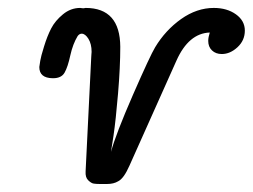

<svg xmlns="http://www.w3.org/2000/svg" viewBox="-20 -456 637 484"><path d="M79.1 -287.1Q80.1 -293 81.5 -303Q83 -313 91.1 -339.1Q99.1 -365.2 109.1 -384.5Q119.1 -403.8 138.7 -419.9Q158.2 -436 182.1 -436Q184.1 -436 186 -435.5Q188 -435.1 189.9 -435.1Q190.9 -435.1 192.9 -435.5Q194.8 -436 195.8 -436Q282.7 -436 283.2 -337.9Q283.2 -287.1 277.6 -220.5Q272 -153.8 266.1 -113.8L259.8 -73.2Q272 -118.2 315.4 -217.5Q358.9 -316.9 371.1 -336.9Q397 -379.9 436.5 -408Q476.1 -436 519 -436Q552.2 -436 574.7 -419.9Q597.2 -403.8 597.2 -378.9Q597.2 -354 578.6 -336.9Q560.1 -319.8 539.1 -319.8Q523.9 -319.8 514.4 -328.9Q504.9 -337.9 504.9 -353Q504.9 -361.8 508.8 -374Q455.6 -372.1 424.8 -303.2L306.2 -38.1Q292 -5.9 277.8 1Q266.6 7.8 250 7.8H231Q222.2 7.8 216.1 6.8Q210 5.9 202.4 -1.5Q194.8 -8.8 195.8 -23.9L210 -312Q210 -314 210.4 -318.6Q210.9 -323.2 210.9 -325.2Q210.9 -345.2 202.9 -358.2Q194.8 -371.1 186 -371.1Q180.2 -371.1 175.8 -365.2Q163.6 -345.2 157.2 -316.2Q150.9 -287.1 142.8 -272.9Q134.8 -258.8 113.8 -258.8H112.8Q79.1 -259.3 79.1 -287.1Z"/></svg>

Font: CMU Typewriter Text
Style: Italic
Weight: 500
Italic angle: -14.04°
Version: Version 0.7.0